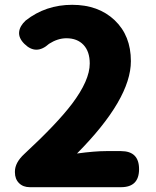

<svg xmlns="http://www.w3.org/2000/svg" viewBox="-20 -778 649 798"><path d="M104 0Q76 0 59 -17Q42 -34 42 -62V-65Q42 -102 81 -138Q216 -263 279 -346Q353 -444 353 -514Q353 -564 327 -591.5Q301 -619 256 -619Q220 -619 184 -596Q130 -547 81 -596Q57 -620 59.5 -645Q62 -670 87 -693Q170 -758 280 -758Q389 -758 456.5 -694Q524 -630 524 -524Q524 -366 300 -140Q374 -150 421 -150H483Q558 -150 558 -75Q558 0 483 0H300Z"/></svg>

Font: GenSenRounded TW H
Style: Regular
Weight: 900
Version: Version 1.501;PS 1;hotconv 16.6.51;makeotf.lib2.5.65220